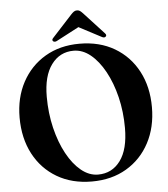

<svg xmlns="http://www.w3.org/2000/svg" viewBox="-60 -943 887 1011"><g transform="rotate(-5 384.0 -438.0)"><path d="M382 -714Q488 -714 567 -667.5Q646 -621 689.8 -538.5Q733.5 -456 733.5 -348.5Q733.5 -242 690 -160Q646.5 -78 568.2 -31.8Q490 14.5 385.5 14.5Q280 14.5 201 -32Q122 -78.5 78.2 -161.5Q34.5 -244.5 34.5 -353.5Q34.5 -458.5 78.2 -540Q122 -621.5 200.2 -667.8Q278.5 -714 382 -714ZM582.5 -251.5Q582.5 -337.5 563.8 -414.8Q545 -492 512.2 -551.8Q479.5 -611.5 437.5 -645.8Q395.5 -680 348 -680Q275 -680 230.8 -620.2Q186.5 -560.5 186.5 -450.5Q186.5 -364 205.2 -286Q224 -208 256.5 -148Q289 -88 331.2 -53.5Q373.5 -19 420.5 -19Q494.5 -19 538.5 -78.8Q582.5 -138.5 582.5 -251.5ZM268.5 -740.5Q254 -732 246 -738.5Q237 -746 248 -757L353.5 -872Q361.5 -880.5 368.2 -885.2Q375 -890 384.5 -890Q394 -890 400.5 -885.2Q407 -880.5 415 -872L521 -757Q531.5 -746 522.5 -738.5Q515 -732 500.5 -740.5L384.5 -801.5Z"/></g></svg>

Font: Fraunces 72pt SemiBold
Style: Regular
Weight: 600
Version: Version 1.000;[b76b70a41]